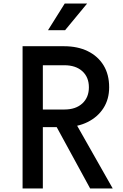

<svg xmlns="http://www.w3.org/2000/svg" viewBox="-20 -1060 690 1080"><path d="M107 0V-800H340Q417 -800 474 -772Q531 -744 562.5 -692.5Q594 -641 594 -569Q594 -502 562 -452Q530 -402 473 -373.5Q416 -345 340 -345H221V0ZM487 0 288 -365H407L614 0ZM221 -444H342Q406 -444 443 -478Q480 -512 480 -569Q480 -626 443 -659.5Q406 -693 342 -693H221ZM250 -890 344 -1040H470L346 -890Z"/></svg>

Font: Martian Mono SemiCondensed
Style: Regular
Weight: 400
Width: 4
Designer: Roman Shamin
Foundry: Evil Martians
Version: Version 1.000